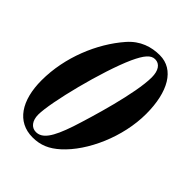

<svg xmlns="http://www.w3.org/2000/svg" viewBox="-201 -786 903 903"><g transform="rotate(45 250.0 -334.5)"><path d="M477 -442C477 -588 423 -683 327 -683C272 -683 215 -666 169 -613C81 -512 17 -360 17 -206C17 -73 73 14 177 14C230 14 270 -4 311 -41C404 -125 477 -289 477 -442ZM374 -582C374 -477 307 -254 276 -159C241 -55 212 -15 170 -15C140 -15 120 -41 120 -81C120 -162 189 -438 249 -571C276 -629 297 -654 325 -654C356 -654 374 -627 374 -582Z"/></g></svg>

Font: STIXGeneral
Style: Bold Italic
Weight: 700
Italic angle: -16.33°
Designer: MicroPress Inc., with final additions and corrections provided by Coen Hoffman, Elsevier (retired)
Version: Version 1.1.0